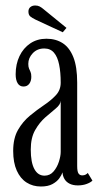

<svg xmlns="http://www.w3.org/2000/svg" viewBox="-20 -669 360 699"><path d="M129 10Q99.5 10 76.8 -4.5Q54 -19 41 -48Q28 -77 28 -119.5Q28 -165.5 45.5 -196Q63 -226.5 88.8 -247.8Q114.5 -269 140.5 -286.5Q166.5 -304 183.8 -322.8Q201 -341.5 201 -368Q201 -406 195.2 -434Q189.5 -462 176.5 -477.2Q163.5 -492.5 141 -492.5Q115.5 -492.5 99.2 -475.2Q83 -458 83 -436.5Q83 -425.5 85.8 -419.2Q88.5 -413 91.2 -407Q94 -401 94 -389.5Q94 -374 86.5 -364Q79 -354 65.5 -354Q51.5 -354 44.2 -366Q37 -378 37 -398.5Q37 -435.5 51 -464.8Q65 -494 90.2 -511Q115.5 -528 149 -528Q183 -528 208 -512Q233 -496 247 -461Q261 -426 261 -368V-64.5Q261 -44.5 265.8 -37.5Q270.5 -30.5 279.5 -30.5Q287 -30.5 292.2 -33.5Q297.5 -36.5 299.5 -39.5L316.5 -11.5Q310.5 -5 296 0.5Q281.5 6 263.5 6Q246 6 233.8 0Q221.5 -6 215 -16.8Q208.5 -27.5 207.5 -41.5Q204.5 -32 196 -20Q187.5 -8 171.2 1Q155 10 129 10ZM142 -29.5Q162 -29.5 175 -44.8Q188 -60 194.5 -80.5Q201 -101 201 -116V-302Q200 -288 183.2 -274.2Q166.5 -260.5 145.2 -242Q124 -223.5 108 -195.5Q92 -167.5 92 -124.5Q92 -78 105 -53.8Q118 -29.5 142 -29.5ZM208.5 -551.5 109.5 -597.5Q97 -603.5 90.2 -609.2Q83.5 -615 83.5 -627Q83.5 -637.5 90.5 -643.2Q97.5 -649 108 -649Q117.5 -649 124.2 -645.5Q131 -642 138 -636L222 -567.5Z"/></svg>

Font: Imbue Thin 10pt Light
Style: Regular
Weight: 300
Version: Version 1.102